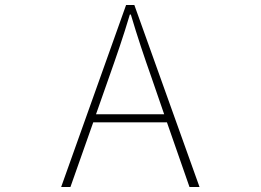

<svg xmlns="http://www.w3.org/2000/svg" viewBox="-20 -746 1040 766"><path d="M224 0H261L352 -258H646L736 0H776L516 -726H483ZM363 -290 414 -435C445 -523 471 -597 498 -688H502C529 -597 554 -523 585 -435L635 -290Z"/></svg>

Font: Harano Aji Gothic K1 ExtraLight
Style: Regular
Weight: 250
Foundry: Masamichi Hosoda
Version: HaranoAjiGothicK1-ExtraLight version 20230610;ttx 4.39.4